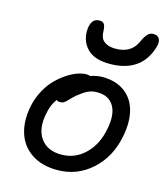

<svg xmlns="http://www.w3.org/2000/svg" viewBox="-116 -863 838 964"><g transform="rotate(15 303.0 -380.5)"><path d="M387.2 -570.8Q306.2 -570.8 268.6 -611.3Q231 -651.9 235.8 -711.9Q241.2 -768.1 283.2 -768.1Q300.8 -768.1 308.1 -756.8Q315.4 -745.6 315.9 -714.8Q317.4 -683.1 338.4 -667.5Q359.4 -651.9 396 -651.9Q476.6 -651.9 505.9 -715.8Q520.5 -748.5 533 -760.7Q545.4 -772.9 562 -772.9Q585.4 -772.9 593.8 -756.3Q602.1 -739.7 594.2 -713.9Q551.8 -570.8 387.2 -570.8ZM271 12.2Q190.9 12.2 137.2 -23.7Q83.5 -59.6 64 -121.6Q44.4 -183.6 60.1 -262.2Q68.8 -305.2 88.9 -343Q108.9 -380.9 134 -407Q159.2 -433.1 187.7 -452.4Q216.3 -471.7 242.7 -481Q269 -490.2 290 -490.2Q298.8 -490.2 309.1 -486.8Q341.8 -498 370.1 -498Q440.4 -498 486.3 -464.6Q532.2 -431.2 547.6 -372.3Q563 -313.5 547.9 -237.8Q526.4 -125.5 450.2 -56.6Q374 12.2 271 12.2ZM145 -246.1Q128.4 -165.5 163.1 -116.7Q197.8 -67.9 271 -67.9Q341.8 -67.9 394 -118.4Q446.3 -168.9 461.9 -252.9Q477.5 -329.6 451.9 -373.3Q426.3 -417 366.2 -417Q337.9 -417 316.9 -406.7Q295.9 -396.5 267.1 -373Q254.4 -362.3 240 -346.9Q225.6 -331.5 217.3 -326.2Q209 -320.8 196.8 -320.8Q184.6 -320.8 178.2 -327.1Q153.8 -295.9 145 -246.1Z"/></g></svg>

Font: Shantell Sans Normal
Style: Italic
Weight: 400
Italic angle: -11.31°
Designer: Stephen Nixon, Anya Danilova, Shantell Martin
Foundry: Arrow Type
Version: Version 1.006;[559af2be0]